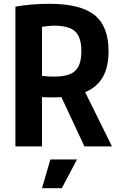

<svg xmlns="http://www.w3.org/2000/svg" viewBox="-20 -770 624 1010"><path d="M245 69H385L305 220H201ZM303 -259Q292 -258 281 -258Q270 -258 258 -258Q254 -258 246 -258Q238 -258 229.5 -258Q221 -258 213 -258.5Q205 -259 201 -259V0H61V-735Q143 -750 240 -750Q403 -750 477 -691Q551 -632 551 -501Q551 -418 521 -365Q491 -312 428 -285L569 0H424ZM262 -367Q302 -367 330 -374Q358 -381 375 -397Q392 -413 400 -438.5Q408 -464 408 -501Q408 -574 375.5 -604.5Q343 -635 262 -635Q251 -635 233.5 -633Q216 -631 201 -629V-371Q215 -369 232 -368Q249 -367 262 -367Z"/></svg>

Font: Encode Sans Compressed
Style: Bold
Weight: 700
Designer: Pablo Impallari, Andres Torresi
Foundry: Pablo Impallari, Andres Torresi
Version: Version 1.000; ttfautohint (v1.00) -l 8 -r 50 -G 200 -x 14 -